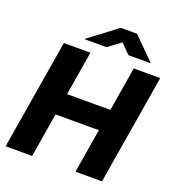

<svg xmlns="http://www.w3.org/2000/svg" viewBox="-163 -1066 1093 1194"><g transform="rotate(20 384.0 -468.5)"><path d="M9.6 0 130.3 -727.3H306.1L257.8 -435.4H544.4L592.7 -727.3H768.1L647.4 0H471.9L520.2 -292.3H233.7L185.4 0ZM388 -793.7 471.9 -856.2 533.6 -793.7H676.7L677.8 -797.9L538.2 -937.1H430.9L246 -797.9L244.9 -793.7Z"/></g></svg>

Font: Inter UI Extra Bold
Style: Italic
Weight: 800
Italic angle: 9.39999°
Designer: Rasmus Andersson
Foundry: rsms
Version: 3.2;8d6f07862